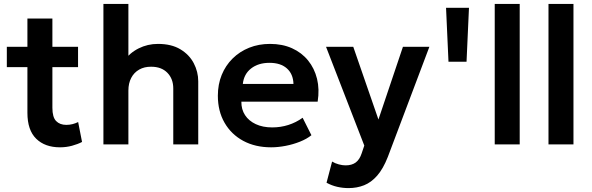

<svg xmlns="http://www.w3.org/2000/svg" viewBox="-20 -740 3032 984"><path d="M287.5 15Q210.5 15 165.5 -29Q120.5 -73 120.5 -162V-645H248.5V-500H380V-396H248.5V-187.5Q248.5 -139.5 267.5 -119.8Q286.5 -100 320 -100Q337 -100 352.2 -104Q367.5 -108 380.5 -114.5L400.5 -12.5Q378.5 -1 349 7Q319.5 15 287.5 15ZM15 -396V-500H135V-396Z M510 0V-720H638V-394.5L611.5 -424.5Q644.5 -469 690.5 -492Q736.5 -515 789.5 -515Q858.5 -515 904.2 -487.5Q950 -460 973 -416Q996 -372 996 -323V0H868V-286.5Q868 -336 837.8 -367Q807.5 -398 755 -398Q720 -398.5 693.5 -383.5Q667 -368.5 652.5 -340.8Q638 -313 638 -276V0Z M1369.5 15Q1288 15 1226.5 -18.2Q1165 -51.5 1130.8 -111Q1096.5 -170.5 1096.5 -249.5Q1096.5 -307.5 1116.2 -356Q1136 -404.5 1172.2 -440.2Q1208.5 -476 1257.2 -495.5Q1306 -515 1364 -515Q1427 -515 1476.5 -492.8Q1526 -470.5 1558.8 -430.2Q1591.5 -390 1604.8 -336.2Q1618 -282.5 1608 -219H1217Q1216.5 -179.5 1235.8 -150Q1255 -120.5 1290.8 -103.8Q1326.5 -87 1375 -87Q1418 -87 1457.5 -99.5Q1497 -112 1531 -136.5L1576 -47Q1552.5 -28 1517.5 -14Q1482.5 0 1443.8 7.5Q1405 15 1369.5 15ZM1224.5 -310H1484Q1482.5 -360.5 1450.5 -389.2Q1418.5 -418 1361 -418Q1304 -418 1267 -389.2Q1230 -360.5 1224.5 -310Z M1766.5 224Q1737 224 1708.5 217.5Q1680 211 1653.5 196.5L1682 88Q1697.5 97.5 1716.5 102.5Q1735.5 107.5 1751 107.5Q1783 107.5 1803 92.8Q1823 78 1833.5 46L1847 6L1651 -500H1790.5L1919.5 -127.5L2045 -500H2180.5L1967.5 64.5Q1943.5 125.5 1913 160.2Q1882.5 195 1845.8 209.5Q1809 224 1766.5 224Z M2278.5 -423.5 2266 -700H2383.5L2371 -423.5Z M2515.5 0V-720H2643.5V0Z M2791 0V-720H2919V0Z"/></svg>

Font: Geologica Thin Roman Medium
Style: Regular
Weight: 500
Version: Version 1.010;gftools[0.9.28]